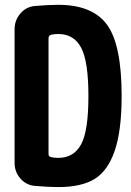

<svg xmlns="http://www.w3.org/2000/svg" viewBox="-20 -760 540 790"><path d="M219.7 -110.4Q283.2 -110.4 313.5 -165.5Q343.8 -220.7 343.8 -365.2Q343.8 -506.8 314 -563.5Q284.2 -620.1 219.7 -620.1Q204.1 -620.1 191.4 -617.2Q180.7 -615.2 179.7 -603.5V-126Q179.7 -115.2 191.4 -113.3Q204.1 -110.4 219.7 -110.4ZM219.7 -740.2Q360.4 -740.2 420.4 -658.2Q480.5 -576.2 480.5 -365.2Q480.5 -221.7 451.7 -138.7Q422.9 -55.7 368.2 -22.9Q313.5 9.8 219.7 9.8Q180.7 9.8 124 4.9Q87.9 2 64 -25.4Q40 -52.7 40 -89.8V-639.6Q40 -676.8 64 -704.6Q87.9 -732.4 124 -735.4Q180.7 -740.2 219.7 -740.2Z"/></svg>

Font: Rounded-X Mgen+ 1m bold
Style: Bold
Weight: 700
Designer: [Source Han Sans]
Ryoko NISHIZUKA  (kana & ideographs); Paul D. Hunt (Latin, Greek & Cyrillic); Wenlong ZHANG  (bopomofo
Version: Version 1.059.20150602